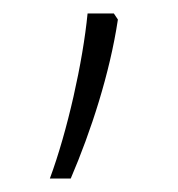

<svg xmlns="http://www.w3.org/2000/svg" viewBox="-20 -136 264 285"><path d="M149 -116H110C103 -44 80 59 54 129H85C115 59 143 -27 155 -107Z"/></svg>

Font: Noto Sans Sinhala ExtraLight
Style: Regular
Weight: 200
Designer: Jelle Bosma - Monotype Design Team
Foundry: Monotype Imaging Inc.
Version: Version 2.006